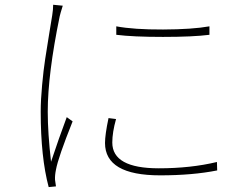

<svg xmlns="http://www.w3.org/2000/svg" viewBox="-20 -760 1040 799"><path d="M463.9 -615.2V-650.4Q537.1 -636.7 658.7 -637.2Q780.3 -637.7 851.6 -650.4V-615.2Q783.2 -606.4 658.2 -606.4Q533.2 -606.4 463.9 -615.2ZM431.6 -268.6 462.9 -264.6Q447.3 -209 447.3 -167Q447.3 -59.6 640.6 -59.6Q773.4 -59.6 882.8 -85.9L883.8 -50.8Q781.2 -30.3 646.5 -30.3Q417 -30.3 417 -165Q417 -199.2 431.6 -268.6ZM201.2 -740.2 241.2 -736.3Q230.5 -702.1 228.5 -692.4Q178.7 -451.2 178.7 -294.9Q178.7 -207 192.4 -86.9Q225.6 -186.5 257.8 -272.5L282.2 -254.9Q221.7 -103.5 212.9 -53.7Q208 -30.3 209 -11.7L212.9 15.6L182.6 18.6Q149.4 -105.5 149.4 -294.9Q149.4 -343.8 155.3 -406.7Q161.1 -469.7 168 -514.2Q174.8 -558.6 184.6 -618.7Q194.3 -678.7 197.3 -696.3Q201.2 -720.7 201.2 -740.2Z"/></svg>

Font: Gen Shin Gothic ExtraLight
Style: Regular
Weight: 100
Designer: [Source Han Sans]
Ryoko NISHIZUKA  (kana & ideographs); Paul D. Hunt (Latin, Greek & Cyrillic); Wenlong ZHANG  (bopomofo
Version: Version 1.002.20150607